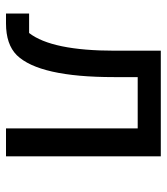

<svg xmlns="http://www.w3.org/2000/svg" viewBox="22 -578 556 640"><g transform="rotate(90 300.0 -258.0)"><path d="M25 0V-77H90Q149 -153 149 -363V-516H501V0H408V-439H237V-360Q237 -111 164 -36Q128 0 58 0Z"/></g></svg>

Font: IBM Plex Mono Text
Style: Regular
Weight: 450
Designer: Mike Abbink, Paul van der Laan, Pieter van Rosmalen
Foundry: Bold Monday
Version: Version 2.000